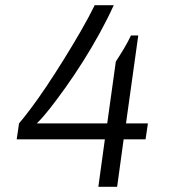

<svg xmlns="http://www.w3.org/2000/svg" viewBox="-20 -716 655 736"><path d="M357 0 382 -182H44L53 -243Q71 -264 98.5 -300.5Q126 -337 158.5 -385.5Q191 -434 224.5 -488Q258 -542 289 -595.5Q320 -649 343 -696H416Q393 -645 362.5 -589.5Q332 -534 298.5 -481Q265 -428 231.5 -381Q198 -334 170 -298.5Q142 -263 121 -243H391L424 -480Q431 -491 439 -503.5Q447 -516 455 -529.5Q463 -543 470 -556Q477 -569 482 -580H510L463 -243H547L538 -182H454L429 0Z"/></svg>

Font: Chivo Medium ExtraLight
Style: Italic
Weight: 250
Italic angle: -8.05°
Version: Version 2.002